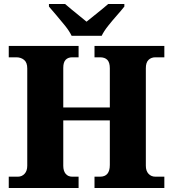

<svg xmlns="http://www.w3.org/2000/svg" viewBox="-20 -945 869 965"><path d="M24 0V-57H70Q90 -57 103.5 -71.5Q117 -86 117 -112V-601Q117 -631 101 -644Q85 -657 62 -657H24V-714H375V-657H343Q322 -657 310 -644.5Q298 -632 298 -604V-405H532V-602Q532 -631 519.5 -644Q507 -657 483 -657H455V-714H806V-657H761Q740 -657 726.5 -644Q713 -631 713 -602V-112Q713 -86 726.5 -71.5Q740 -57 761 -57H806V0H455V-57H483Q532 -57 532 -116V-340H298V-112Q298 -86 310 -71.5Q322 -57 343 -57H375V0ZM340 -765Q329 -788 308 -814.5Q287 -841 264.5 -867Q242 -893 226 -912V-925H307Q319 -914 339 -898Q359 -882 379.5 -865Q400 -848 415 -836Q430 -848 451 -865Q472 -882 492 -898Q512 -914 524 -925H605V-912Q590 -893 567 -867Q544 -841 523 -814.5Q502 -788 491 -765Z"/></svg>

Font: Noto Serif ExtraBold
Style: Regular
Weight: 800
Designer: Monotype Design Team
Foundry: Monotype Imaging Inc.
Version: Version 2.014